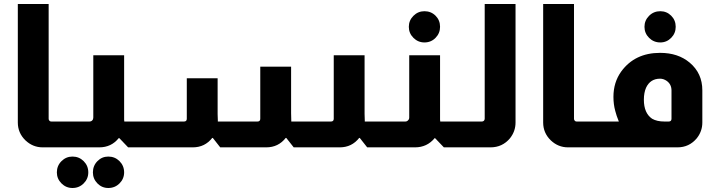

<svg xmlns="http://www.w3.org/2000/svg" viewBox="-20 -736 3584 959"><path d="M223 -716V-143Q223 -141 224 -137L225 -136Q228 -129 237 -129H274V0H193Q144 0 107 -35Q69 -72 69 -124V-716Z M600 -460V-138Q600 -134 601 -129H651V0H620L576 -46H573Q536 0 476 0H267V-129H426Q436 -129 441 -135Q446 -140 446 -149V-460ZM342 46Q375 46 398 69Q421 92 421 125Q421 157 398 180Q375 203 342 203Q310 203 287 180Q264 157 264 125Q264 92 287 69Q310 46 342 46ZM521 46Q554 46 577 69Q600 92 600 125Q600 157 577 180Q554 203 521 203Q489 203 466.5 180Q444 157 444 125Q444 92 466.5 69Q489 46 521 46Z M1801 -460V-167Q1801 -157 1802 -134V-129H1852V0H1814L1777 -47H1774Q1737 0 1677 0H1447L1410 -47H1407Q1370 0 1310 0H1080L1043 -47H1040Q1003 0 943 0H643V-129H899Q913 -129 913 -143V-345H1067V-166Q1067 -156 1068 -136V-129H1266Q1280 -129 1280 -143V-403H1434V-171Q1434 -154 1435 -129H1633Q1647 -129 1647 -143V-460Z M2100 -680Q2133 -680 2155.5 -657.5Q2178 -635 2178 -602Q2178 -570 2155.5 -547Q2133 -524 2100 -524Q2068 -524 2045 -547Q2022 -570 2022 -602Q2022 -634 2045 -657Q2068 -680 2100 -680ZM2178 -460V-138Q2178 -134 2179 -129H2228V0H2197L2153 -46H2151Q2113 0 2053 0H1844V-129H2004Q2013 -129 2018 -135Q2024 -140 2024 -149V-460Z M2555 -716V-124Q2555 -80 2527 -45Q2489 0 2430 0H2221V-129H2386Q2392 -129 2396 -132Q2401 -136 2401 -143V-716Z M2847 -716V-143Q2847 -141 2848 -137L2849 -136Q2852 -129 2861 -129H2898V0H2817Q2768 0 2731 -35Q2693 -72 2693 -124V-716Z M3278 -680Q3310 -680 3332.5 -657.5Q3355 -635 3355 -602Q3355 -570 3332.5 -547Q3310 -524 3278 -524Q3245 -524 3222 -547Q3199 -570 3199 -602Q3199 -634 3222 -657Q3245 -680 3278 -680ZM3071 -129Q3059 -158 3053 -182Q3044 -215 3044 -252Q3044 -325 3083 -379Q3151 -472 3277 -472Q3367 -472 3425 -423Q3488 -370 3488 -285V-124Q3488 -80 3460 -45Q3422 0 3364 0H2890V-129ZM3334 -284Q3334 -315 3310 -332Q3294 -343 3277 -343Q3228 -343 3207 -298Q3196 -273 3196 -238Q3196 -171 3237 -143Q3261 -129 3299 -129H3320Q3334 -129 3334 -143Z"/></svg>

Font: Almarai ExtraBold
Style: Regular
Weight: 800
Designer: Boutros International 2019
Foundry: Created by Boutros International 2019
Version: Version 1.10